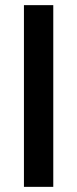

<svg xmlns="http://www.w3.org/2000/svg" viewBox="-20 -726 299 746"><path d="M73 0V-706H187V0Z"/></svg>

Font: TypoPRO Titillium Maps
Style: 800 wt
Weight: 800
Designer: Campivisivi
Foundry: Accademia di Belle Arti di Urbino and students of MA course of Visual design
Version: Version 001.001